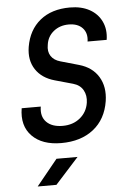

<svg xmlns="http://www.w3.org/2000/svg" viewBox="-63 -786 726 1072"><g transform="rotate(-5 300.0 -250.0)"><path d="M257 10Q150 10 93.5 -47.5Q37 -105 53 -203H160Q151 -148 182 -116.5Q213 -85 273 -85Q331 -85 370.5 -117.5Q410 -150 418 -202Q424 -242 407 -272.5Q390 -303 351 -314L251 -342Q179 -362 144.5 -414.5Q110 -467 122 -541Q138 -635 202.5 -687.5Q267 -740 370 -740Q434 -740 479.5 -715Q525 -690 546.5 -645Q568 -600 559 -542H452Q459 -589 432.5 -617.5Q406 -646 355 -646Q305 -646 270 -617.5Q235 -589 229 -543Q222 -506 238.5 -480.5Q255 -455 291 -445L393 -416Q467 -395 501.5 -338Q536 -281 524 -202Q508 -101 437.5 -45.5Q367 10 257 10ZM104 240 222 95H340L209 240Z"/></g></svg>

Font: JetBrains Mono NL SemiBold
Style: Italic
Weight: 600
Italic angle: -9°
Monospace: yes
Designer: Philipp Nurullin, Konstantin Bulenkov
Foundry: JetBrains
Version: Version 2.305; ttfautohint (v1.8.4.7-5d5b)